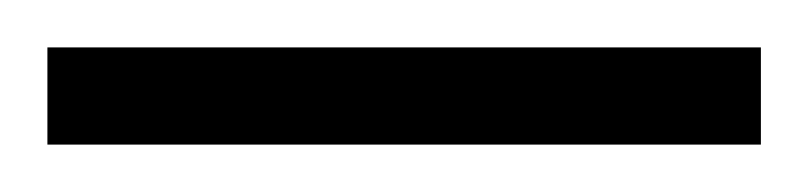

<svg xmlns="http://www.w3.org/2000/svg" viewBox="-20 70 341 81"><path d="M301 90V131H0V90Z"/></svg>

Font: Noto Sans Oriya ExtCond
Style: Regular
Weight: 400
Width: 2
Designer: Amélie Bonet and Sol Matas
Foundry: Google LLC
Version: Version 2.006; ttfautohint (v1.8.4.7-5d5b)